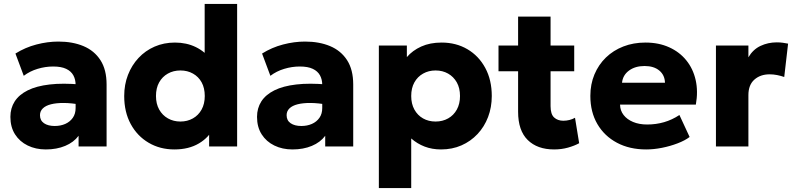

<svg xmlns="http://www.w3.org/2000/svg" viewBox="-20 -740 4012 970"><path d="M211.5 15Q160.5 15 120 -4.8Q79.5 -24.5 56 -61.2Q32.5 -98 32.5 -149.5Q32.5 -193.5 54.2 -227.5Q76 -261.5 120 -283.5Q164 -305.5 230.8 -313.2Q297.5 -321 387 -313L388.5 -211Q341 -219.5 302.8 -219.8Q264.5 -220 237.8 -213.2Q211 -206.5 196.5 -192.5Q182 -178.5 182 -158Q182 -131.5 202.2 -117.5Q222.5 -103.5 256.5 -103.5Q286 -103.5 309.8 -114Q333.5 -124.5 347.8 -144.8Q362 -165 362 -194.5V-311Q362 -338.5 350.5 -359.5Q339 -380.5 314.2 -392.2Q289.5 -404 248.5 -404Q209 -404 170 -392.2Q131 -380.5 100 -357L58 -469.5Q107.5 -500.5 164 -515.2Q220.5 -530 275 -530Q347 -530 401.8 -507Q456.5 -484 487.5 -436Q518.5 -388 518.5 -313V0H377V-54Q352.5 -21 309.5 -3Q266.5 15 211.5 15Z M861 15Q788.5 15 731 -18.8Q673.5 -52.5 640.5 -113.2Q607.5 -174 607.5 -255Q607.5 -312.5 626.5 -361.5Q645.5 -410.5 679.8 -447.2Q714 -484 761 -504.5Q808 -525 864 -525Q922.5 -525 969.5 -502Q1016.5 -479 1051.5 -433.5L1014 -396V-720H1178V0H1036.5V-132.5L1059 -95.5Q1037 -46.5 985.5 -15.8Q934 15 861 15ZM891.5 -126Q926.5 -126 954.5 -141.8Q982.5 -157.5 998.5 -186.5Q1014.5 -215.5 1014.5 -255Q1014.5 -295 998.8 -323.8Q983 -352.5 955 -368.2Q927 -384 891.5 -384Q856 -384 828 -368.2Q800 -352.5 784 -323.8Q768 -295 768 -255Q768 -215.5 784.2 -186.5Q800.5 -157.5 828.5 -141.8Q856.5 -126 891.5 -126Z M1457.5 15Q1406.5 15 1366 -4.8Q1325.5 -24.5 1302 -61.2Q1278.5 -98 1278.5 -149.5Q1278.5 -193.5 1300.2 -227.5Q1322 -261.5 1366 -283.5Q1410 -305.5 1476.8 -313.2Q1543.5 -321 1633 -313L1634.5 -211Q1587 -219.5 1548.8 -219.8Q1510.5 -220 1483.8 -213.2Q1457 -206.5 1442.5 -192.5Q1428 -178.5 1428 -158Q1428 -131.5 1448.2 -117.5Q1468.5 -103.5 1502.5 -103.5Q1532 -103.5 1555.8 -114Q1579.5 -124.5 1593.8 -144.8Q1608 -165 1608 -194.5V-311Q1608 -338.5 1596.5 -359.5Q1585 -380.5 1560.2 -392.2Q1535.5 -404 1494.5 -404Q1455 -404 1416 -392.2Q1377 -380.5 1346 -357L1304 -469.5Q1353.5 -500.5 1410 -515.2Q1466.5 -530 1521 -530Q1593 -530 1647.8 -507Q1702.5 -484 1733.5 -436Q1764.5 -388 1764.5 -313V0H1623V-54Q1598.5 -21 1555.5 -3Q1512.5 15 1457.5 15Z M1894 210V-510H2035.5V-451.5Q2064 -485 2108.2 -505Q2152.5 -525 2211 -525Q2284 -525 2341.2 -491.5Q2398.5 -458 2431.5 -397Q2464.5 -336 2464.5 -255Q2464.5 -198 2445.8 -148.8Q2427 -99.5 2392.5 -62.8Q2358 -26 2311.2 -5.5Q2264.5 15 2208 15Q2163 15 2125.2 0.5Q2087.5 -14 2057.5 -40.5V210ZM2180.5 -126Q2216 -126 2244 -141.8Q2272 -157.5 2288 -186.5Q2304 -215.5 2304 -255Q2304 -295 2287.8 -323.8Q2271.5 -352.5 2243.8 -368.2Q2216 -384 2180.5 -384Q2145.5 -384 2117.5 -368.2Q2089.5 -352.5 2073.5 -323.8Q2057.5 -295 2057.5 -255Q2057.5 -215.5 2073.5 -186.5Q2089.5 -157.5 2117.2 -141.8Q2145 -126 2180.5 -126Z M2779.5 15Q2694.5 15 2646 -32.8Q2597.5 -80.5 2597.5 -175.5V-656H2761.5V-510H2881V-380H2761.5V-204Q2761.5 -163 2779.5 -146.5Q2797.5 -130 2826 -130Q2841.5 -130 2856.8 -133.8Q2872 -137.5 2885 -145L2906 -16.5Q2882.5 -3.5 2849.5 5.8Q2816.5 15 2779.5 15ZM2498.5 -380V-510H2612.5V-380Z M3244.5 15Q3160.5 15 3097 -18.8Q3033.5 -52.5 2998 -113.2Q2962.5 -174 2962.5 -255.5Q2962.5 -314.5 2983.2 -364Q3004 -413.5 3041.2 -449.5Q3078.5 -485.5 3129.2 -505.2Q3180 -525 3241 -525Q3308 -525 3360.5 -501.2Q3413 -477.5 3447.2 -435.2Q3481.5 -393 3494.5 -335.8Q3507.5 -278.5 3495.5 -211.5H3112.5Q3113 -181.5 3130.5 -159Q3148 -136.5 3178.5 -123.8Q3209 -111 3249.5 -111Q3294.5 -111 3335 -122.8Q3375.5 -134.5 3412.5 -159L3464 -48Q3440.5 -30 3403.2 -15.8Q3366 -1.5 3324.2 6.8Q3282.5 15 3244.5 15ZM3122.5 -322H3339.5Q3338.5 -360.5 3311 -383.5Q3283.5 -406.5 3236.5 -406.5Q3189 -406.5 3157.8 -383.5Q3126.5 -360.5 3122.5 -322Z M3597 0V-510H3761V-450.5Q3784 -490 3822 -508Q3860 -526 3904.5 -526Q3921.5 -526 3935 -524Q3948.5 -522 3961.5 -519.5L3942 -351Q3925 -357 3906 -360.8Q3887 -364.5 3868 -364.5Q3821.5 -364.5 3791.2 -337.8Q3761 -311 3761 -259.5V0Z"/></svg>

Font: Geologica Roman
Style: Bold
Weight: 700
Designer: Sindre Bremnes, Frode Helland
Foundry: Monokrom Skriftforlag AS
Version: Version 1.010;gftools[0.9.28]